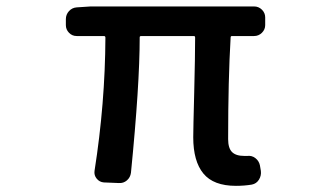

<svg xmlns="http://www.w3.org/2000/svg" viewBox="-20 -570 1040 602"><path d="M719.7 12.7Q649.4 12.7 617.7 -25.9Q585.9 -64.5 585.9 -139.6Q585.9 -163.1 588.9 -278.8Q591.8 -394.5 591.8 -452.1Q591.8 -457 587.9 -457H422.9Q418 -457 418 -453.1Q418 -303.7 390.6 -28.3Q388.7 -13.7 377.9 -4.4Q367.2 4.9 352.5 3.9L305.7 2Q292 1 283.2 -9.8Q274.4 -20.5 276.4 -34.2Q309.6 -246.1 310.5 -452.1Q310.5 -457 305.7 -457H220.7Q206.1 -457 196.3 -467.3Q186.5 -477.5 186.5 -491.2V-509.8Q186.5 -524.4 196.3 -535.2Q206.1 -545.9 220.7 -546.9L264.6 -549.8H776.4Q791 -549.8 801.3 -539.6Q811.5 -529.3 811.5 -515.6V-491.2Q811.5 -477.5 801.3 -467.3Q791 -457 776.4 -457H707Q703.1 -457 703.1 -452.1Q695.3 -320.3 695.3 -133.8Q695.3 -105.5 707.5 -93.3Q719.7 -81.1 746.1 -81.1Q750 -81.1 754.9 -81.1Q769.5 -83 780.8 -74.2Q792 -65.4 794.9 -51.8L797.9 -34.2Q799.8 -19.5 792 -6.8Q784.2 5.9 769.5 8.8Q746.1 12.7 719.7 12.7Z"/></svg>

Font: Gen Jyuu Gothic L Monospace Medium
Style: Regular
Weight: 500
Designer: [Source Han Sans]
Ryoko NISHIZUKA  (kana & ideographs); Paul D. Hunt (Latin, Greek & Cyrillic); Wenlong ZHANG  (bopomofo
Version: Version 1.002.20150607